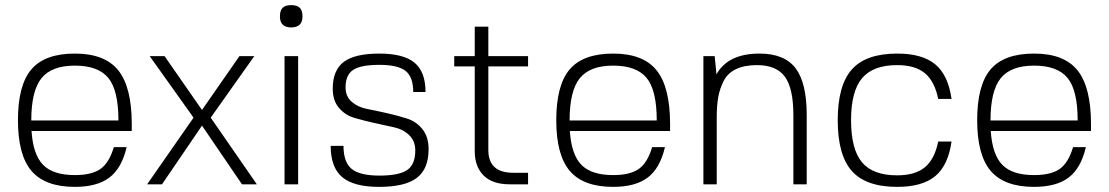

<svg xmlns="http://www.w3.org/2000/svg" viewBox="-20 -719 4326 749"><path d="M103 -208Q109 -116 148 -76Q187 -36 272 -36Q338 -36 372 -60Q406 -84 424 -145H474Q455 -63 407 -26.5Q359 10 272 10Q156 10 103 -52Q50 -114 50 -250Q50 -387 102.5 -448.5Q155 -510 272 -510Q389 -510 441.5 -444.5Q494 -379 494 -235V-208ZM442 -249Q442 -367 402.5 -415Q363 -463 272 -463Q181 -463 141.5 -413.5Q102 -364 102 -249Z M622 -500 768 -290 914 -500H972L802 -260L982 0H924L768 -229L612 0H554L735 -260L564 -500Z M1143 0H1090V-500H1143ZM1160 -655Q1160 -612 1116 -612Q1072 -612 1072 -655Q1072 -678 1082.5 -688.5Q1093 -699 1116 -699Q1139 -699 1149.5 -688.5Q1160 -678 1160 -655Z M1328 -378Q1328 -343 1352 -322Q1376 -301 1412 -294Q1448 -287 1490 -277.5Q1532 -268 1568 -256.5Q1604 -245 1628 -215Q1652 -185 1652 -137Q1652 -60 1606 -25Q1560 10 1459 10Q1360 10 1315 -28Q1270 -66 1270 -150H1320Q1320 -86 1352 -60Q1384 -34 1460 -34Q1536 -34 1568 -55.5Q1600 -77 1600 -132Q1600 -169 1576 -192Q1552 -215 1516.5 -222.5Q1481 -230 1439 -239.5Q1397 -249 1361.5 -259.5Q1326 -270 1302 -298.5Q1278 -327 1278 -373Q1278 -445 1321 -477.5Q1364 -510 1460 -510Q1554 -510 1597 -474.5Q1640 -439 1640 -360H1592Q1592 -419 1562 -442.5Q1532 -466 1460 -466Q1388 -466 1358 -446.5Q1328 -427 1328 -378Z M1885 -134Q1885 -45 1982 -45H2040V0H1968Q1901 0 1866.5 -34.5Q1832 -69 1832 -129V-460H1752V-500H1832V-615H1885V-500H2040V-460H1885Z M2203 -208Q2209 -116 2248 -76Q2287 -36 2372 -36Q2438 -36 2472 -60Q2506 -84 2524 -145H2574Q2555 -63 2507 -26.5Q2459 10 2372 10Q2256 10 2203 -52Q2150 -114 2150 -250Q2150 -387 2202.5 -448.5Q2255 -510 2372 -510Q2489 -510 2541.5 -444.5Q2594 -379 2594 -235V-208ZM2542 -249Q2542 -367 2502.5 -415Q2463 -463 2372 -463Q2281 -463 2241.5 -413.5Q2202 -364 2202 -249Z M2775 -429Q2820 -510 2943 -510Q3040 -510 3083.5 -453Q3127 -396 3127 -270V0H3075V-270Q3075 -374 3042 -419.5Q3009 -465 2933 -465Q2884 -465 2851.5 -449.5Q2819 -434 2803.5 -404Q2788 -374 2782 -340.5Q2776 -307 2776 -261V0H2724V-500H2768Z M3640 -167H3692Q3679 -74 3628.5 -32Q3578 10 3480 10Q3358 10 3303 -52Q3248 -114 3248 -250Q3248 -386 3303 -448Q3358 -510 3480 -510Q3578 -510 3628.5 -468Q3679 -426 3692 -333H3640Q3626 -402 3588 -433.5Q3550 -465 3480 -465Q3386 -465 3343 -414Q3300 -363 3300 -250Q3300 -137 3342.5 -86Q3385 -35 3480 -35Q3550 -35 3588 -66.5Q3626 -98 3640 -167Z M3845 -208Q3851 -116 3890 -76Q3929 -36 4014 -36Q4080 -36 4114 -60Q4148 -84 4166 -145H4216Q4197 -63 4149 -26.5Q4101 10 4014 10Q3898 10 3845 -52Q3792 -114 3792 -250Q3792 -387 3844.5 -448.5Q3897 -510 4014 -510Q4131 -510 4183.5 -444.5Q4236 -379 4236 -235V-208ZM4184 -249Q4184 -367 4144.5 -415Q4105 -463 4014 -463Q3923 -463 3883.5 -413.5Q3844 -364 3844 -249Z"/></svg>

Font: Fivo Sans Light
Style: Regular
Weight: 300
Designer: Alexander Slobzheninov
Foundry: Alexander Slobzheninov
Version: 1.0